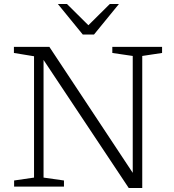

<svg xmlns="http://www.w3.org/2000/svg" viewBox="-20 -932 870 959"><path d="M150 -45V-651L49.5 -667.5V-698H226.5L660 -43L643 -17.5V-652.5L541 -667.5V-698H789.5V-667.5L690.5 -652.5V7H623L183 -654.5L197.5 -658.5V-45L299.5 -30.5V0H50.5V-30.5ZM431 -796.5H412L528.5 -912H574L449.5 -759.5H393.5L269 -912H314.5Z"/></svg>

Font: Newsreader 9pt Light
Style: Regular
Weight: 300
Designer: Hugues Gentile
Foundry: Production Type
Version: Version 1.003